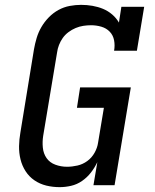

<svg xmlns="http://www.w3.org/2000/svg" viewBox="-20 -763 640 791"><path d="M226 8Q197 8 170.5 1.5Q144 -5 122 -20Q100 -35 85.5 -57.5Q71 -80 64.5 -106.5Q58 -133 58.5 -161Q59 -189 64 -217L120 -560Q124 -583 131 -606.5Q138 -630 150.5 -651.5Q163 -673 181 -691.5Q199 -710 221 -722Q243 -734 267 -738.5Q291 -743 314 -743Q338 -743 361 -739Q384 -735 404.5 -726.5Q425 -718 442 -703.5Q459 -689 470 -670L480 -735H574L544 -554H450Q454 -576 450 -597Q446 -618 432 -632.5Q418 -647 397.5 -653Q377 -659 355 -659Q339 -659 323 -656.5Q307 -654 291.5 -647.5Q276 -641 262 -630.5Q248 -620 238.5 -606.5Q229 -593 223 -577.5Q217 -562 215 -546L158 -204Q154 -179 156.5 -154.5Q159 -130 172 -111.5Q185 -93 208 -84.5Q231 -76 256 -76Q277 -76 299 -81Q321 -86 339.5 -99.5Q358 -113 369.5 -133.5Q381 -154 384 -175L408 -319H297L310 -403H519L452 0H365L381 -95Q370 -72 354.5 -52Q339 -32 318 -17.5Q297 -3 273 2.5Q249 8 226 8Z"/></svg>

Font: Iosevka Slab Medium Extended
Style: Italic
Weight: 500
Width: 7
Italic angle: -9°
Monospace: yes
Designer: Belleve Invis
Foundry: Belleve Invis
Version: Version 11.1.0; ttfautohint (v1.8.3)